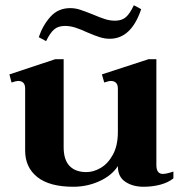

<svg xmlns="http://www.w3.org/2000/svg" viewBox="-20 -703 703 733"><path d="M156 -546 128 -561Q143 -606 172.5 -639Q202 -672 248 -672Q267 -672 285.5 -666Q304 -660 334 -648Q362 -636 381 -630Q400 -624 419 -624Q445 -624 460.5 -637.5Q476 -651 491 -683L519 -668Q481 -555 399 -555Q380 -555 361 -561Q342 -567 314 -579Q288 -591 268 -597.5Q248 -604 228 -604Q202 -604 186.5 -590.5Q171 -577 156 -546ZM642 -48V-22Q622 -6 592 2Q562 10 528 10Q487 10 458.5 -9Q430 -28 430 -68V-69Q407 -33 360 -11.5Q313 10 260 10Q169 10 122.5 -27Q76 -64 76 -128V-365Q76 -394 49 -394Q42 -394 24 -388L16 -419L191 -477H223V-141Q223 -93 245.5 -69.5Q268 -46 310 -46Q337 -46 364.5 -62Q392 -78 411 -112.5Q430 -147 430 -199V-365Q430 -394 402 -394Q396 -394 378 -388L369 -419L547 -477H577V-73Q577 -39 602 -39Q615 -39 642 -48Z"/></svg>

Font: Taviraj SemiBold
Style: Regular
Weight: 600
Designer: Katatrad Team
Foundry: CadsonDemak
Version: Version 1.001